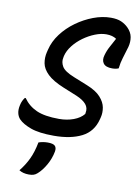

<svg xmlns="http://www.w3.org/2000/svg" viewBox="-104 -788 808 1120"><g transform="rotate(10 300.0 -228.0)"><path d="M461 -720Q498 -720 522 -709.5Q546 -699 564 -681Q588 -657 593 -628.5Q598 -600 590 -570Q577 -525 568.5 -498.5Q560 -472 556 -437Q541 -430 518 -430Q480 -430 466 -449Q452 -468 461 -498Q469 -527 483.5 -553Q498 -579 511 -604Q488 -620 451 -620Q420 -620 384.5 -606Q349 -592 316.5 -568.5Q284 -545 260.5 -515Q237 -485 229 -453L227 -442Q221 -416 236 -390Q251 -364 309 -341L391 -308Q446 -286 472.5 -256.5Q499 -227 504.5 -196Q510 -165 503 -138L500 -126Q481 -50 416 -17Q351 16 251 16Q163 16 114 -2Q65 -20 42 -44Q29 -58 24.5 -78.5Q20 -99 26 -125Q29 -140 34.5 -151.5Q40 -163 47 -172H52Q82 -129 130.5 -107.5Q179 -86 264 -86Q311 -86 350 -100.5Q389 -115 410 -141L411 -148Q417 -177 399 -198.5Q381 -220 341 -237L260 -270Q194 -297 162.5 -327.5Q131 -358 125 -391Q119 -424 127 -457L131 -473Q143 -523 176.5 -567.5Q210 -612 257 -646Q304 -680 357 -700Q410 -720 461 -720ZM170 70Q196 61 224 61Q256 61 267 72Q278 83 274 106Q266 148 244.5 186Q223 224 197 247Q186 257 174.5 260.5Q163 264 147 264Q112 264 89 249Q119 212 139 170Q159 128 170 70Z"/></g></svg>

Font: Recursive Mn Csl St Med
Style: Italic
Weight: 500
Italic angle: -15°
Monospace: yes
Version: Version 1.079;hotconv 1.0.112;makeotfexe 2.5.65598; ttfautoh